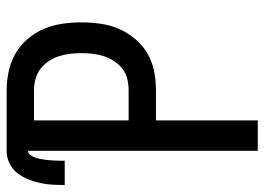

<svg xmlns="http://www.w3.org/2000/svg" viewBox="-148 -648 775 562"><g transform="rotate(-90 239.0 -367.5)"><path d="M78 0V-672Q70 -672 65.5 -665.5Q61 -659 58.5 -652Q56 -645 54.5 -638Q53 -631 52 -623.5Q51 -616 50.5 -609Q50 -602 49.5 -594.5Q49 -587 49 -579.5Q49 -572 49 -565H-22Q-22 -583 -21 -601.5Q-20 -620 -16 -638Q-12 -656 -5 -673Q2 -690 13.5 -704.5Q25 -719 42 -727Q59 -735 77 -735H256Q283 -735 311 -729Q339 -723 363 -709Q387 -695 405.5 -673.5Q424 -652 435 -626Q446 -600 450 -572Q454 -544 454 -516Q454 -488 450 -460Q446 -432 435 -406.5Q424 -381 405.5 -359Q387 -337 363 -323Q339 -309 311.5 -303.5Q284 -298 256 -298H167V0ZM256 -378Q272 -378 288.5 -382Q305 -386 318 -396Q331 -406 340.5 -420.5Q350 -435 355 -450.5Q360 -466 362 -483Q364 -500 364 -516Q364 -533 362 -549.5Q360 -566 355 -582Q350 -598 340.5 -612Q331 -626 318 -636Q305 -646 288.5 -650.5Q272 -655 256 -655H167V-378Z"/></g></svg>

Font: Iosevka Fixed Medium
Style: Regular
Weight: 500
Monospace: yes
Designer: Belleve Invis
Foundry: Belleve Invis
Version: Version 32.3.0